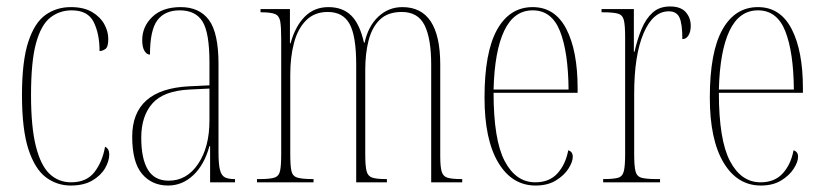

<svg xmlns="http://www.w3.org/2000/svg" viewBox="-20 -564 2547 594"><path d="M199 10Q156 10 122 -15.5Q88 -41 68 -102Q48 -163 48 -270Q48 -375 67.5 -434.5Q87 -494 121 -518Q155 -542 199 -542Q239 -542 264.5 -527Q290 -512 302.5 -489.5Q315 -467 315 -443Q315 -418 305.5 -412Q296 -406 288 -406Q288 -459 270 -495.5Q252 -532 202 -532Q164 -532 135.5 -509.5Q107 -487 91.5 -430.5Q76 -374 76 -270Q76 -171 91 -111.5Q106 -52 133.5 -26Q161 0 200 0Q248 0 272.5 -32Q297 -64 305 -110Q318 -104 318 -86Q318 -66 305 -43.5Q292 -21 265.5 -5.5Q239 10 199 10Z M500 10Q450 10 419.5 -26Q389 -62 389 -141Q389 -288 565 -297L628 -300V-371Q628 -463 606.5 -497.5Q585 -532 536 -532Q490 -532 467 -501.5Q444 -471 444 -395Q434 -395 427 -406.5Q420 -418 420 -440Q420 -482 451.5 -512Q483 -542 539 -542Q597 -542 626.5 -502Q656 -462 656 -366V-93Q656 -56 660.5 -38.5Q665 -21 675.5 -15.5Q686 -10 705 -10H707V0H630V-112H628Q612 -54 578 -22Q544 10 500 10ZM502 -5Q558 -5 593 -57Q628 -109 628 -191V-290L566 -287Q486 -283 451.5 -244Q417 -205 417 -138Q417 -73 437.5 -39Q458 -5 502 -5Z M775 0V-10H784Q815 -10 829 -14.5Q843 -19 846.5 -35.5Q850 -52 850 -88V-442Q850 -480 847 -497.5Q844 -515 831 -520.5Q818 -526 788 -526H786V-536H877V-430H879Q893 -482 922.5 -512Q952 -542 996 -542Q1040 -542 1066.5 -516Q1093 -490 1106 -432H1108Q1119 -483 1150.5 -512.5Q1182 -542 1225 -542Q1342 -542 1342 -364V-81Q1342 -48 1346.5 -33Q1351 -18 1365 -14Q1379 -10 1408 -10H1410V0H1314V-364Q1314 -445 1293.5 -486Q1273 -527 1223 -527Q1180 -527 1155.5 -503.5Q1131 -480 1120.5 -439.5Q1110 -399 1110 -348V-86Q1110 -51 1114 -35Q1118 -19 1131.5 -14.5Q1145 -10 1174 -10H1177V0H1082V-364Q1082 -453 1061.5 -490Q1041 -527 994 -527Q953 -527 927 -501Q901 -475 889.5 -431Q878 -387 878 -333V-88Q878 -52 881.5 -35.5Q885 -19 900 -14.5Q915 -10 948 -10H950V0Z M1637 10Q1564 10 1521.5 -61Q1479 -132 1479 -262Q1479 -403 1518 -472.5Q1557 -542 1628 -542Q1697 -542 1732 -474.5Q1767 -407 1767 -291V-277H1507Q1507 -131 1541.5 -65.5Q1576 0 1636 0Q1680 0 1705 -28Q1730 -56 1738 -99Q1752 -95 1752 -79Q1752 -63 1738.5 -42Q1725 -21 1699.5 -5.5Q1674 10 1637 10ZM1739 -287Q1738 -403 1712.5 -467.5Q1687 -532 1628 -532Q1570 -532 1540 -469Q1510 -406 1507 -287Z M1846 0V-10H1847Q1878 -10 1892 -14Q1906 -18 1910 -34.5Q1914 -51 1914 -86V-450Q1914 -486 1910 -502Q1906 -518 1891 -522Q1876 -526 1844 -526H1841V-536H1941V-404H1943Q1952 -443 1965 -474.5Q1978 -506 1999 -525Q2020 -544 2053 -544Q2086 -544 2101.5 -526.5Q2117 -509 2117 -484Q2117 -466 2110 -454.5Q2103 -443 2091 -443Q2091 -491 2082 -510Q2073 -529 2049 -529Q2000 -529 1971 -461Q1942 -393 1942 -274V-86Q1942 -51 1946 -34.5Q1950 -18 1965 -14Q1980 -10 2011 -10H2022V0Z M2334 10Q2261 10 2218.5 -61Q2176 -132 2176 -262Q2176 -403 2215 -472.5Q2254 -542 2325 -542Q2394 -542 2429 -474.5Q2464 -407 2464 -291V-277H2204Q2204 -131 2238.5 -65.5Q2273 0 2333 0Q2377 0 2402 -28Q2427 -56 2435 -99Q2449 -95 2449 -79Q2449 -63 2435.5 -42Q2422 -21 2396.5 -5.5Q2371 10 2334 10ZM2436 -287Q2435 -403 2409.5 -467.5Q2384 -532 2325 -532Q2267 -532 2237 -469Q2207 -406 2204 -287Z"/></svg>

Font: Noto Serif Display ExtraCondensed Thin
Style: Regular
Weight: 100
Width: 2
Designer: Monotype Design Team
Foundry: Monotype Imaging Inc.
Version: Version 2.009